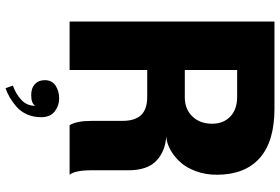

<svg xmlns="http://www.w3.org/2000/svg" viewBox="-178 -598 1008 691"><g transform="rotate(90 325.5 -253.0)"><path d="M58.1 0V-737.3H371.1Q490.2 -737.3 549.8 -683.8Q609.4 -630.4 609.4 -529.8Q609.4 -489.3 596.7 -454.6Q584 -419.9 563.5 -397.7Q543 -375.5 519.3 -362.5Q495.6 -349.6 472.2 -347.7Q525.4 -344.2 559.3 -312Q593.3 -279.8 593.3 -211.4V-80.1Q593.3 -19.5 609.4 0H431.2Q415.5 -24.4 415.5 -80.1V-190.9Q415.5 -234.4 395 -256.8Q374.5 -279.3 329.1 -279.3H232.4V0ZM329.1 -603H232.4V-414.6H331.1Q373 -414.6 399.4 -441.7Q425.8 -468.8 425.8 -513.2Q425.8 -553.7 399.9 -578.4Q374 -603 329.1 -603ZM322.3 138.2Q297.4 138.2 283.2 125Q269 111.8 269 89.4Q269 63.5 288.6 50.5Q308.1 37.6 335 37.6Q360.8 37.6 381.6 53.7Q402.3 69.8 402.3 102.5Q402.3 130.4 392.1 153.3Q381.8 176.3 364.5 191.2Q347.2 206.1 331.3 215.3Q315.4 224.6 297.9 230.5L288.6 204.1Q317.9 193.8 339.6 174.1Q361.3 154.3 361.3 123.5Q353 138.2 322.3 138.2Z"/></g></svg>

Font: Epilogue ExtraBold
Style: Regular
Weight: 800
Designer: Tyler Finck
Foundry: Etcetera Type Co
Version: Version 2.112